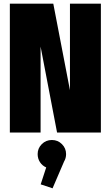

<svg xmlns="http://www.w3.org/2000/svg" viewBox="-20 -720 610 1043"><path d="M360 -700H528V0H290L200.5 -467V0H33.5V-700H269.5L360 -230ZM339 117Q339 139.5 328 157.5L265.5 303L201 281.5L231 189.5Q210 180.5 197.2 161Q184.5 141.5 184.5 117Q184.5 85.5 207 63Q229.5 40.5 262 40.5Q294 40.5 316.5 63Q339 85.5 339 117Z"/></svg>

Font: League Mono Narrow ExtraBold
Style: Regular
Weight: 800
Width: 3
Designer: Tyler Finck
Foundry: The League of Moveable Type / Tyler Finck
Version: Version 2.210